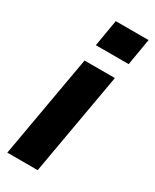

<svg xmlns="http://www.w3.org/2000/svg" viewBox="-186 -761 655 811"><g transform="rotate(30 141.5 -355.0)"><path d="M4 0H152L240 -500H92ZM101 -580H261L283 -710H123Z"/></g></svg>

Font: Uncut Sans
Style: Bold Italic
Weight: 700
Italic angle: -10°
Designer: Kasper Nordkvist
Foundry: Uncut Type
Version: Version 1.111;FEAKit 1.0